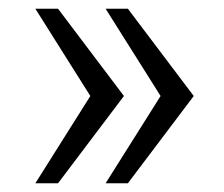

<svg xmlns="http://www.w3.org/2000/svg" viewBox="-20 -546 514 440"><path d="M273 -526 424 -326 273 -126H222L348 -326L222 -526ZM113 -526 264 -326 113 -126H61L187 -326L61 -526Z"/></svg>

Font: Archivo SemiCondensed ExtraLight
Style: Regular
Weight: 250
Width: 4
Designer: Hector Gatti
Foundry: Omnibus-Type
Version: Version 2.001